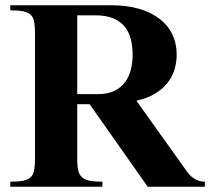

<svg xmlns="http://www.w3.org/2000/svg" viewBox="-20 -708 797 728"><path d="M540 0 319.8 -313H272.9V-103Q272.9 -78.1 276.6 -62Q280.3 -45.9 290.5 -36.4Q300.8 -26.9 319.3 -22.9Q337.9 -19 368.2 -19V0H19V-19Q50.3 -19 68.8 -22.9Q87.4 -26.9 97.2 -36.9Q106.9 -46.9 109.9 -64.2Q112.8 -81.5 112.8 -107.9V-580.1Q112.8 -606.4 109.9 -623.8Q106.9 -641.1 97.2 -651.1Q87.4 -661.1 68.8 -665Q50.3 -668.9 19 -668.9V-688H402.8Q461.4 -688 507.3 -674.6Q553.2 -661.1 585 -636.7Q616.7 -612.3 633.3 -577.9Q649.9 -543.5 649.9 -501Q649.9 -470.7 641.1 -442.9Q632.3 -415 613.8 -392.1Q595.2 -369.1 566.4 -352.1Q537.6 -335 497.1 -326.2L689.9 -56.2Q697.3 -45.4 706.1 -38.3Q714.8 -31.2 723.6 -26.9Q732.4 -22.5 741 -20.8Q749.5 -19 756.8 -19V0ZM482.9 -501Q482.9 -529.3 476.8 -556.2Q470.7 -583 455.1 -604Q439.5 -625 411.6 -637.5Q383.8 -649.9 340.8 -649.9H272.9V-351.1H351.1Q388.7 -351.1 413.8 -363.5Q439 -376 454.3 -396.7Q469.7 -417.5 476.3 -444.6Q482.9 -471.7 482.9 -501Z"/></svg>

Font: Tai Heritage Pro
Style: Bold
Weight: 700
Designer: Faah Baccam, Walt Agee, Victor Gaultney, Annie Olsen, Eric Hays
Foundry: SIL International
Version: Version 2.600